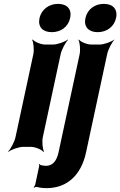

<svg xmlns="http://www.w3.org/2000/svg" viewBox="-20 -758 621 991"><path d="M201 -50 293 -478C298 -502 318 -539 331 -552L330 -554C315 -542 276 -528 253 -528H214C191 -528 158 -542 149 -554L146 -552C153 -539 157 -502 152 -478L60 -50C55 -26 35 11 22 24L23 26C38 14 77 0 100 0H139C162 0 195 14 204 26L207 24C200 11 196 -26 201 -50ZM247 -592C294 -592 332 -619 342 -665C352 -711 326 -738 279 -738C233 -738 194 -709 184 -665C174 -619 201 -592 247 -592ZM217 98C207 98 199 96 190 94C187 94 186 90 184 88L181 90C183 92 183 97 182 100L162 194C161 199 156 206 154 208L155 211C158 209 165 206 170 207C185 211 202 213 221 213C326 213 399 146 424 29L533 -478C538 -502 557 -539 570 -552V-554C555 -542 516 -528 493 -528H452C429 -528 396 -542 387 -554L385 -552C392 -539 396 -502 391 -478L282 29C272 74 251 98 217 98ZM484 -592C530 -592 569 -619 579 -665C589 -710 563 -738 516 -738C469 -738 431 -710 421 -665C411 -619 438 -592 484 -592Z"/></svg>

Font: Asimov
Style: EdgeExtremeIt
Weight: 500
Designer: Google
Version: Version 2.000980: 2014